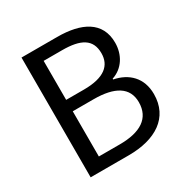

<svg xmlns="http://www.w3.org/2000/svg" viewBox="-167 -876 991 1019"><g transform="rotate(-30 328.5 -367.0)"><path d="M100 0H334C498 0 612 -71 612 -215C612 -315 550 -373 463 -390V-395C531 -417 570 -481 570 -554C570 -683 467 -734 318 -734H100ZM193 -421V-660H306C420 -660 479 -628 479 -542C479 -468 428 -421 302 -421ZM193 -74V-351H321C449 -351 521 -309 521 -218C521 -119 447 -74 321 -74Z"/></g></svg>

Font: DAIFUKU Sans JP
Style: Regular
Weight: 400
Designer: Original font ‘Source Han Sans JP’ : Ryoko NISHIZUKA  (kana, bopomofo & ideographs); Paul D. Hunt (Latin, Greek & Cyrill
Foundry: Daifuku
Version: Version 1.001